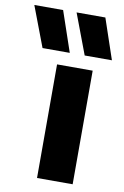

<svg xmlns="http://www.w3.org/2000/svg" viewBox="-202 -861 589 913"><g transform="rotate(10 92.5 -404.0)"><path d="M43.5 0V-548.5H215.5V0ZM165.5 -613 92 -808H231L297 -613ZM-38 -613 -112 -808H27L93.5 -613Z"/></g></svg>

Font: Encode Sans Condensed Condensed ExtraBold
Style: Regular
Weight: 800
Width: 3
Designer: Multiple Designers
Foundry: Impallari Type
Version: Version 3.000; ttfautohint (v1.8.3) -l 8 -r 50 -G 200 -x 14 